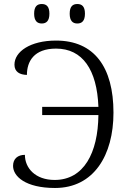

<svg xmlns="http://www.w3.org/2000/svg" viewBox="-20 -926 642 956"><path d="M365 -809C387 -809 403 -821 403 -858C403 -895 387 -906 365 -906C343 -906 327 -895 327 -858C327 -821 343 -809 365 -809ZM188 -809C210 -809 226 -821 226 -858C226 -895 210 -906 188 -906C166 -906 150 -895 150 -858C150 -821 166 -809 188 -809ZM254 10C447 10 545 -153 545 -365C545 -592 449 -724 259 -724C131 -724 52 -669 52 -604C52 -568 78 -554 114 -553C114 -620 149 -684 259 -684C391 -684 463 -579 470 -394H190V-353H470C468 -164 397 -30 252 -30C156 -30 104 -89 104 -155C69 -155 45 -136 45 -100C45 -48 107 10 254 10Z"/></svg>

Font: Noto Serif Light
Style: Regular
Weight: 300
Designer: Monotype Design Team
Foundry: Monotype Imaging Inc.
Version: Version 2.013